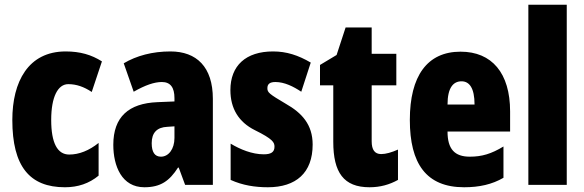

<svg xmlns="http://www.w3.org/2000/svg" viewBox="-20 -780 2462 810"><path d="M254 10C309 10 356 -6 396 -39V-177C356 -145 314 -128 272 -128C222 -128 196 -177 196 -274C196 -371 224 -425 268 -425C302 -425 334 -414 367 -392L410 -521C366 -549 318 -563 257 -563C99 -563 32 -435 32 -274C32 -78 105 10 254 10Z M699 -563C623 -563 556 -545 502 -513L544 -393C593 -421 631 -434 663 -434C699 -434 716 -411 716 -366V-352L644 -349C523 -344 458 -287 458 -169C458 -79 494 10 589 10C658 10 695 -17 731 -73H734L761 0H878V-363C878 -498 809 -563 699 -563ZM686 -245 716 -247V-198C716 -151 691 -119 659 -119C633 -119 620 -138 620 -176C620 -220 642 -243 686 -245Z M1299 -170C1299 -255 1253 -304 1186 -342C1115 -384 1108 -390 1108 -408C1108 -426 1119 -434 1142 -434C1180 -434 1218 -415 1251 -393L1291 -516C1238 -547 1189 -563 1132 -563C1017 -563 952 -503 952 -400C952 -322 987 -265 1055 -231C1132 -193 1138 -179 1138 -161C1138 -138 1123 -129 1093 -129C1043 -129 993 -150 953 -174V-21C1004 2 1056 10 1110 10C1229 10 1299 -51 1299 -170Z M1588 -130C1561 -130 1548 -148 1548 -184V-420H1652V-553H1548V-664H1438L1400 -548L1330 -506V-420H1386V-182C1386 -52 1430 10 1539 10C1584 10 1623 -1 1659 -21V-149C1632 -137 1608 -130 1588 -130Z M1923 -562C1782 -562 1709 -459 1709 -274C1709 -90 1778 10 1938 10C2002 10 2056 -2 2104 -30V-162C2053 -131 2013 -119 1962 -119C1898 -119 1868 -151 1868 -225H2132V-310C2132 -472 2055 -562 1923 -562ZM1927 -437C1960 -437 1982 -409 1982 -339H1868C1868 -411 1893 -437 1927 -437Z M2371 0V-760H2209V0Z"/></svg>

Font: Noto Sans Oriya ExtCond Blk
Style: Regular
Weight: 900
Width: 2
Designer: Amélie Bonet and Sol Matas
Foundry: Google LLC
Version: Version 2.006